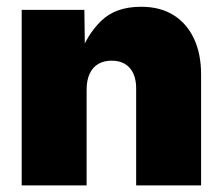

<svg xmlns="http://www.w3.org/2000/svg" viewBox="-20 -559 672 579"><path d="M241.2 -288.1V0H45.4V-529.3H234.4L236.3 -388.2H219.2Q241.2 -453.1 284.9 -495.8Q328.6 -538.6 405.3 -538.6Q463.4 -538.6 503.7 -513.2Q543.9 -487.8 565.2 -441.9Q586.4 -396 586.4 -335V0H390.6V-292.5Q390.6 -332 371.3 -354Q352.1 -376 316.4 -376Q293 -376 276.1 -366Q259.3 -356 250.2 -336.4Q241.2 -316.9 241.2 -288.1Z"/></svg>

Font: Inter 24pt Black
Style: Regular
Weight: 900
Designer: Rasmus Andersson
Foundry: rsms
Version: Version 4.001;git-66647c0bb